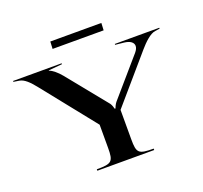

<svg xmlns="http://www.w3.org/2000/svg" viewBox="-125 -874 1076 1018"><g transform="rotate(-20 412.5 -364.5)"><path d="M255 -688H543L545 -729H257ZM0 -595 32 -590C58.6 -585.4 82.8 -562.7 115 -522L352 -225V-95C352 -17 342.5 -8 257 -8V0H578V-8C492.5 -8 483 -17 483 -95V-261L707 -521C733.6 -551.9 771 -588.5 799 -591L825 -595V-600H574V-595L622 -590C657.3 -586.3 674.4 -571.4 674.4 -552.5C674.4 -542.1 668.9 -530.8 659 -519L477 -308.5C469.9 -299.9 462 -283.5 461 -277.5H456C455 -283.5 449.1 -301.2 443 -309.5L261 -534C239.9 -560 214 -581 197 -586V-588L274 -595V-600H0Z"/></g></svg>

Font: Prida01
Style: Black
Weight: 900
Designer: gluk
Foundry: gluk
Version: Version 00.072